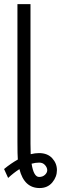

<svg xmlns="http://www.w3.org/2000/svg" viewBox="-23 -760 301 947"><path d="M63 -739.7H127.4V-50.8Q127.4 -30.8 128.4 0.5Q149.9 -4.9 169.4 -4.9Q211.4 -4.9 234.6 20.5Q257.8 45.9 257.8 79.1Q257.8 112.3 234.9 139.9Q211.9 167.5 172.4 167.5Q96.2 167.5 72.8 74.2Q43.9 92.8 17.1 117.7L-2.9 73.7Q29.3 46.9 64.9 26.9Q63 4.9 63 -60.5ZM132.8 47.4Q143.1 112.8 169.9 112.8Q187.5 112.8 198.7 102.3Q210 91.8 210 79.3Q210 66.9 199.2 54.4Q188.5 42 170.2 42Q151.9 42 132.8 47.4Z"/></svg>

Font: News Cycle
Style: Regular
Weight: 500
Version: Version 0.5.2